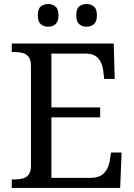

<svg xmlns="http://www.w3.org/2000/svg" viewBox="-20 -929 663 949"><path d="M38 0V-42H51Q73 -42 91.5 -46.5Q110 -51 121.5 -65.5Q133 -80 133 -109V-600Q133 -632 122 -647Q111 -662 92.5 -667Q74 -672 51 -672H38V-714H542L547 -539H495L490 -582Q486 -615 466.5 -639.5Q447 -664 402 -664H234V-398H475V-349H234V-50H427Q474 -50 495.5 -74.5Q517 -99 522 -132L529 -175H581L574 0ZM408 -797Q386 -797 371.5 -809.5Q357 -822 357 -853Q357 -885 371.5 -897Q386 -909 408 -909Q429 -909 444 -897Q459 -885 459 -853Q459 -822 444 -809.5Q429 -797 408 -797ZM218 -797Q196 -797 181.5 -809.5Q167 -822 167 -853Q167 -885 181.5 -897Q196 -909 218 -909Q239 -909 254 -897Q269 -885 269 -853Q269 -822 254 -809.5Q239 -797 218 -797Z"/></svg>

Font: Noto Serif Kannada
Style: Regular
Weight: 400
Designer: Universal Thirst, Indian Type Foundry and the Monotype Design Team
Foundry: Monotype Imaging Inc.
Version: Version 2.003